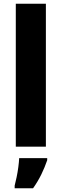

<svg xmlns="http://www.w3.org/2000/svg" viewBox="-20 -780 328 1021"><path d="M224 0H64V-760H224ZM231 72Q218 110 200 147Q182 184 156 221H58V207Q63 188 68.5 161.5Q74 135 77.5 108Q81 81 82 61H231Z"/></svg>

Font: Noto Sans Khmer UI SemiCondensed ExtraBold
Style: Regular
Weight: 800
Width: 4
Designer: Danh Hong and the Monotype Design Team
Foundry: Monotype Imaging Inc.
Version: Version 2.002; ttfautohint (v1.8.4.7-5d5b)